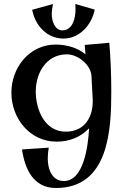

<svg xmlns="http://www.w3.org/2000/svg" viewBox="-20 -693 636 961"><path d="M309 -34C203 -34 159 -145 159 -235C159 -327 211 -421 315 -421C372 -421 438 -365 438 -309L444 -198C448 -113 408 -34 309 -34ZM260 248C524 248 537 -42 537 -234C537 -315 534 -397 527 -479L404 -468L408 -421C368 -455 310 -470 259 -470C127 -470 37 -355 37 -229C37 -101 129 16 263 16C330 16 385 -8 426 -51C421 42 398 213 300 213C239 213 219 152 219 100C219 82 221 64 224 46L90 55C105 154 147 248 260 248ZM357 -673C357 -664 358 -655 358 -646C358 -605 345 -541 292 -541C254 -541 239 -590 239 -620C239 -638 242 -656 245 -673L141 -644C156 -565 215 -500 298 -500C379 -500 440 -570 454 -645Z"/></svg>

Font: Original Surfer
Style: Regular
Weight: 400
Designer: Astigmatic (AOETI)
Foundry: Astigmatic (AOETI)
Version: Version 1.001